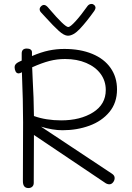

<svg xmlns="http://www.w3.org/2000/svg" viewBox="-20 -948 668 973"><path d="M561 -46Q561 -34 553 -24Q545 -14 534 -14Q522 -14 509 -24L152 -264L151 -21Q151 -9 143.5 -2Q136 5 124 5Q96 5 96 -30L97 -328Q97 -436 91 -582L83 -578Q77 -576 75 -576Q64 -576 59 -586Q54 -596 54 -608Q54 -624 75 -634L90 -641V-677Q90 -702 116 -702Q128 -702 135 -697Q142 -692 142 -683V-664Q189 -684 227.5 -692Q266 -700 306 -700Q387 -700 447.5 -675Q508 -650 540.5 -603.5Q573 -557 573 -495Q573 -427 534.5 -380.5Q496 -334 433 -311Q370 -288 297 -288Q247 -288 188 -306L547 -68Q561 -59 561 -46ZM143 -607 146 -538Q151 -457 152 -360Q213 -338 290 -338Q387 -338 451.5 -378.5Q516 -419 516 -492Q516 -538 490 -573.5Q464 -609 417 -629Q370 -649 310 -649Q269 -649 230.5 -639Q192 -629 143 -607ZM464 -908Q464 -903 458 -893Q418 -837 385 -802Q352 -767 324 -767Q305 -767 277.5 -792Q250 -817 214 -857L189 -884Q181 -892 181 -901Q181 -909 188 -916Q195 -923 203 -923Q214 -923 228 -905Q308 -811 326 -811Q336 -811 363 -840.5Q390 -870 424 -918Q432 -928 444 -928Q452 -928 458 -922Q464 -916 464 -908Z"/></svg>

Font: Mali Light
Style: Regular
Weight: 300
Designer: Kitiyaporn Chalermlarp | Katatrad Aksorn Co.,Ltd.
Foundry: Cadson Demak Co.,Ltd.
Version: Version 1.000; ttfautohint (v1.6)